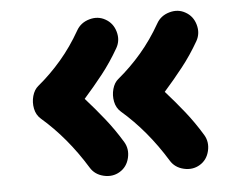

<svg xmlns="http://www.w3.org/2000/svg" viewBox="-39 -562 617 511"><g transform="rotate(-5 269.5 -307.0)"><path d="M475.6 -104Q456.1 -92.3 432.4 -97.9Q408.7 -103.5 397 -123Q345.7 -206.5 278.8 -264.2Q266.6 -274.9 263.2 -292Q259.8 -309.1 264.4 -325.7Q269 -342.3 279.8 -351.1Q313.5 -378.9 342.8 -413.1Q372.1 -447.3 396 -489.3Q407.2 -509.3 430.7 -515.9Q454.1 -522.5 473.6 -511.2Q493.7 -500 500.2 -476.8Q506.8 -453.6 495.6 -433.6Q474.6 -397 450.4 -366.5Q426.3 -335.9 399.9 -306.2Q425.8 -277.3 449.7 -247.3Q473.6 -217.3 494.6 -182.6Q506.3 -163.1 500.7 -139.4Q495.1 -115.7 475.6 -104ZM261.7 -104Q242.2 -92.3 218.5 -97.9Q194.8 -103.5 183.1 -123Q131.8 -206.5 64.9 -264.2Q52.7 -274.9 49.3 -292Q45.9 -309.1 50.5 -325.7Q55.2 -342.3 65.9 -351.1Q99.6 -378.9 128.9 -413.1Q158.2 -447.3 182.1 -489.3Q193.4 -509.3 216.8 -515.9Q240.2 -522.5 259.8 -511.2Q279.8 -500 286.4 -476.8Q293 -453.6 281.7 -433.6Q260.7 -397 236.6 -366.5Q212.4 -335.9 186 -306.2Q211.9 -277.3 235.8 -247.3Q259.8 -217.3 280.8 -182.6Q292.5 -163.1 286.9 -139.4Q281.2 -115.7 261.7 -104Z"/></g></svg>

Font: Mikhak Black
Style: Regular
Weight: 900
Designer: Amin Abedi
Version: Version 3.3